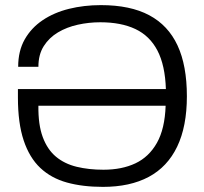

<svg xmlns="http://www.w3.org/2000/svg" viewBox="-20 -718 797 750"><path d="M382 12Q303 12 241.5 -5Q180 -22 137.5 -62Q95 -102 72.5 -169.5Q50 -237 50 -337V-370H628Q625 -463 595 -520.5Q565 -578 509 -604.5Q453 -631 372 -631Q327 -631 284 -621.5Q241 -612 206.5 -591.5Q172 -571 151 -538Q130 -505 130 -457H51Q51 -519 76.5 -564Q102 -609 146.5 -639Q191 -669 249.5 -683.5Q308 -698 374 -698Q489 -698 563 -658.5Q637 -619 673.5 -540.5Q710 -462 710 -342Q710 -224 672 -145Q634 -66 561 -27Q488 12 382 12ZM384 -55Q456 -55 509 -80Q562 -105 593 -160Q624 -215 627 -305H130Q129 -231 147 -182.5Q165 -134 198.5 -106Q232 -78 279.5 -66.5Q327 -55 384 -55Z"/></svg>

Font: Archivo SemiBold Light
Style: Regular
Weight: 300
Version: Version 2.001